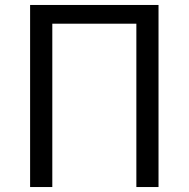

<svg xmlns="http://www.w3.org/2000/svg" viewBox="-20 -753 759 773"><path d="M618.2 -733V0H529V-657.6H190.6V0H101.2V-733Z"/></svg>

Font: 寒蝉端黑体 Light
Style: Regular
Weight: 300
Designer: ChillDuanSans {Warren2060}; 
Source Han Sans {Ryoko NISHIZUKA 西塚涼子 (kana, bopomofo & ideographs); Paul D. Hunt (Latin, G
Foundry: ChillType&Adobe
Version: Version 1.300;Glyphs 3.3 (3306)